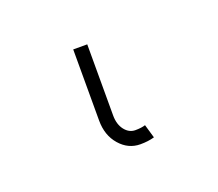

<svg xmlns="http://www.w3.org/2000/svg" viewBox="-48 -18 332 292"><g transform="rotate(-20 118.5 128.0)"><path d="M137.8 213.1Q118.3 213.1 104.6 197.4Q90.9 181.8 90.9 157.7V42.6H113.6V157.7Q113.6 172.2 120.7 181.3Q127.8 190.3 137.8 190.3Q147.7 190.3 154.1 188.2L160.5 210.2Q150.6 213.1 137.8 213.1Z"/></g></svg>

Font: Inter Thin BETA
Style: Regular
Weight: 100
Designer: Rasmus Andersson
Foundry: rsms
Version: Version 3.011;git-f93a4a705